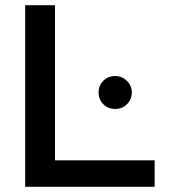

<svg xmlns="http://www.w3.org/2000/svg" viewBox="-20 -720 657 740"><path d="M77 0ZM77 0V-700H192V-102H576V0ZM424 -300Q397 -300 378.5 -318Q360 -336 360 -364Q360 -390 378 -408.5Q396 -427 424 -427Q450 -427 469 -408.5Q488 -390 488 -364Q488 -337 469.5 -318.5Q451 -300 424 -300Z"/></svg>

Font: Rosa Sans Medium
Style: Regular
Weight: 500
Designer: Pentagram / MCKL
Foundry: Pentagram / MCKL
Version: Version 1.005;September 16, 2019;FontCreator 11.5.0.2425 64-